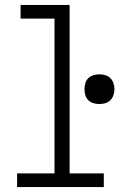

<svg xmlns="http://www.w3.org/2000/svg" viewBox="-20 -755 540 775"><path d="M49 0V-55H200V-680H63V-735H261V-55H399V0ZM381 -335Q369 -335 357 -338.5Q345 -342 336.5 -350.5Q328 -359 324.5 -371Q321 -383 321 -395Q321 -407 324.5 -419Q328 -431 336.5 -439.5Q345 -448 357 -451.5Q369 -455 381 -455Q393 -455 405 -451.5Q417 -448 425.5 -439.5Q434 -431 438 -419Q442 -407 442 -395Q442 -383 438 -371Q434 -359 425.5 -350.5Q417 -342 405 -338.5Q393 -335 381 -335Z"/></svg>

Font: Iosevka SS18 Light
Style: Regular
Weight: 300
Monospace: yes
Designer: Belleve Invis
Foundry: Belleve Invis
Version: Version 25.1.1; ttfautohint (v1.8.4)